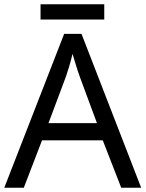

<svg xmlns="http://www.w3.org/2000/svg" viewBox="-20 -875 679 895"><path d="M545 0 459 -221H176L91 0H0L279 -717H360L638 0ZM352 -517Q349 -525 342 -546Q335 -567 328.5 -589.5Q322 -612 318 -624Q311 -593 302 -563.5Q293 -534 287 -517L206 -301H432ZM466 -855V-784H169V-855Z"/></svg>

Font: Noto Sans Syloti Nagri
Style: Regular
Weight: 400
Designer: Monotype Design Team
Foundry: Monotype Imaging Inc.
Version: Version 2.003; ttfautohint (v1.8.4.7-5d5b)